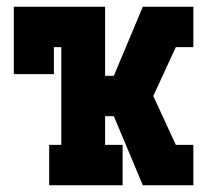

<svg xmlns="http://www.w3.org/2000/svg" viewBox="-20 -550 640 570"><path d="M126 0V-120H162V-410H140V-330H21V-530H292V-325H318L404 -530H554V-410H502L435 -265L502 -120H554V0H404L318 -205H292V-120H344V0Z"/></svg>

Font: Iosevka Curly Slab HvEx
Style: Regular
Weight: 900
Width: 7
Monospace: yes
Designer: Belleve Invis
Foundry: Belleve Invis
Version: Version 11.1.0; ttfautohint (v1.8.3)